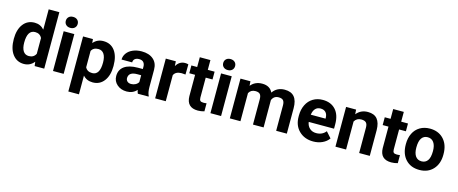

<svg xmlns="http://www.w3.org/2000/svg" viewBox="-49 -1506 5874 2464"><g transform="rotate(15 2887.5 -273.5)"><path d="M32.2 -268.1Q32.2 -391.6 87.6 -464.8Q143.1 -538.1 239.3 -538.1Q316.4 -538.1 366.7 -480.5V-750H508.3V0H380.9L374 -56.2Q321.3 9.8 238.3 9.8Q145 9.8 88.6 -63.7Q32.2 -137.2 32.2 -268.1ZM173.3 -257.8Q173.3 -183.6 199.2 -144Q225.1 -104.5 274.4 -104.5Q339.8 -104.5 366.7 -159.7V-368.2Q340.3 -423.3 275.4 -423.3Q173.3 -423.3 173.3 -257.8Z M766.6 0H625V-528.3H766.6ZM616.7 -665Q616.7 -696.8 637.9 -717.3Q659.2 -737.8 695.8 -737.8Q731.9 -737.8 753.4 -717.3Q774.9 -696.8 774.9 -665Q774.9 -632.8 753.2 -612.3Q731.4 -591.8 695.8 -591.8Q660.2 -591.8 638.4 -612.3Q616.7 -632.8 616.7 -665Z M1358.4 -259.3Q1358.4 -137.2 1303 -63.7Q1247.6 9.8 1153.3 9.8Q1073.2 9.8 1023.9 -45.9V203.1H882.8V-528.3H1013.7L1018.6 -476.6Q1069.8 -538.1 1152.3 -538.1Q1250 -538.1 1304.2 -465.8Q1358.4 -393.6 1358.4 -266.6ZM1217.3 -269.5Q1217.3 -343.3 1191.2 -383.3Q1165 -423.3 1115.2 -423.3Q1048.8 -423.3 1023.9 -372.6V-156.2Q1049.8 -104 1116.2 -104Q1217.3 -104 1217.3 -269.5Z M1752 0Q1742.2 -19 1737.8 -47.4Q1686.5 9.8 1604.5 9.8Q1526.9 9.8 1475.8 -35.2Q1424.8 -80.1 1424.8 -148.4Q1424.8 -232.4 1487.1 -277.3Q1549.3 -322.3 1667 -322.8H1731.9V-353Q1731.9 -389.6 1713.1 -411.6Q1694.3 -433.6 1653.8 -433.6Q1618.2 -433.6 1597.9 -416.5Q1577.6 -399.4 1577.6 -369.6H1436.5Q1436.5 -415.5 1464.8 -454.6Q1493.2 -493.7 1544.9 -515.9Q1596.7 -538.1 1661.1 -538.1Q1758.8 -538.1 1816.2 -489Q1873.5 -439.9 1873.5 -351.1V-122.1Q1874 -46.9 1894.5 -8.3V0ZM1635.3 -98.1Q1666.5 -98.1 1692.9 -112.1Q1719.2 -126 1731.9 -149.4V-240.2H1679.2Q1573.2 -240.2 1566.4 -167L1565.9 -158.7Q1565.9 -132.3 1584.5 -115.2Q1603 -98.1 1635.3 -98.1Z M2278.8 -396Q2250 -399.9 2228 -399.9Q2147.9 -399.9 2123 -345.7V0H1981.9V-528.3H2115.2L2119.1 -465.3Q2161.6 -538.1 2236.8 -538.1Q2260.3 -538.1 2280.8 -531.7Z M2540 -658.2V-528.3H2630.4V-424.8H2540V-161.1Q2540 -131.8 2551.3 -119.1Q2562.5 -106.4 2594.2 -106.4Q2617.7 -106.4 2635.7 -109.9V-2.9Q2594.2 9.8 2550.3 9.8Q2401.9 9.8 2398.9 -140.1V-424.8H2321.8V-528.3H2398.9V-658.2Z M2857.9 0H2716.3V-528.3H2857.9ZM2708 -665Q2708 -696.8 2729.2 -717.3Q2750.5 -737.8 2787.1 -737.8Q2823.2 -737.8 2844.7 -717.3Q2866.2 -696.8 2866.2 -665Q2866.2 -632.8 2844.5 -612.3Q2822.8 -591.8 2787.1 -591.8Q2751.5 -591.8 2729.7 -612.3Q2708 -632.8 2708 -665Z M3106.4 -528.3 3110.8 -469.2Q3167 -538.1 3262.7 -538.1Q3364.7 -538.1 3402.8 -457.5Q3458.5 -538.1 3561.5 -538.1Q3647.5 -538.1 3689.5 -488Q3731.4 -438 3731.4 -337.4V0H3589.8V-336.9Q3589.8 -381.8 3572.3 -402.6Q3554.7 -423.3 3510.3 -423.3Q3446.8 -423.3 3422.4 -362.8L3422.9 0H3281.7V-336.4Q3281.7 -382.3 3263.7 -402.8Q3245.6 -423.3 3202.1 -423.3Q3142.1 -423.3 3115.2 -373.5V0H2974.1V-528.3Z M4083 9.8Q3966.8 9.8 3893.8 -61.5Q3820.8 -132.8 3820.8 -251.5V-265.1Q3820.8 -344.7 3851.6 -407.5Q3882.3 -470.2 3938.7 -504.2Q3995.1 -538.1 4067.4 -538.1Q4175.8 -538.1 4238 -469.7Q4300.3 -401.4 4300.3 -275.9V-218.3H3963.9Q3970.7 -166.5 4005.1 -135.3Q4039.6 -104 4092.3 -104Q4173.8 -104 4219.7 -163.1L4289.1 -85.4Q4257.3 -40.5 4203.1 -15.4Q4148.9 9.8 4083 9.8ZM4066.9 -423.8Q4024.9 -423.8 3998.8 -395.5Q3972.7 -367.2 3965.3 -314.5H4161.6V-325.7Q4160.6 -372.6 4136.2 -398.2Q4111.8 -423.8 4066.9 -423.8Z M4510.3 -528.3 4514.6 -467.3Q4571.3 -538.1 4666.5 -538.1Q4750.5 -538.1 4791.5 -488.8Q4832.5 -439.5 4833.5 -341.3V0H4692.4V-337.9Q4692.4 -382.8 4672.9 -403.1Q4653.3 -423.3 4607.9 -423.3Q4548.3 -423.3 4518.6 -372.6V0H4377.4V-528.3Z M5109.4 -658.2V-528.3H5199.7V-424.8H5109.4V-161.1Q5109.4 -131.8 5120.6 -119.1Q5131.8 -106.4 5163.6 -106.4Q5187 -106.4 5205.1 -109.9V-2.9Q5163.6 9.8 5119.6 9.8Q4971.2 9.8 4968.3 -140.1V-424.8H4891.1V-528.3H4968.3V-658.2Z M5241.7 -269Q5241.7 -347.7 5272 -409.2Q5302.2 -470.7 5359.1 -504.4Q5416 -538.1 5491.2 -538.1Q5598.1 -538.1 5665.8 -472.7Q5733.4 -407.2 5741.2 -294.9L5742.2 -258.8Q5742.2 -137.2 5674.3 -63.7Q5606.4 9.8 5492.2 9.8Q5377.9 9.8 5309.8 -63.5Q5241.7 -136.7 5241.7 -262.7ZM5382.8 -258.8Q5382.8 -183.6 5411.1 -143.8Q5439.5 -104 5492.2 -104Q5543.5 -104 5572.3 -143.3Q5601.1 -182.6 5601.1 -269Q5601.1 -342.8 5572.3 -383.3Q5543.5 -423.8 5491.2 -423.8Q5439.5 -423.8 5411.1 -383.5Q5382.8 -343.3 5382.8 -258.8Z"/></g></svg>

Font: Robotiche
Style: Bold
Weight: 700
Designer: Google
Version: Version 2.001150; 2014